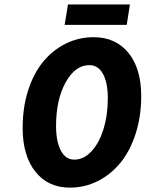

<svg xmlns="http://www.w3.org/2000/svg" viewBox="-20 -841 662 873"><path d="M273.9 -728 289.1 -820.8H570.8L556.2 -728ZM297.9 12.2Q198.7 12.2 140.9 -60.3Q83 -132.8 83 -259.8Q83 -352.1 107.9 -429.9Q132.8 -507.8 176.3 -560.5Q219.7 -613.3 278.8 -642.6Q337.9 -671.9 405.8 -671.9Q505.9 -671.9 564 -600.6Q622.1 -529.3 622.1 -403.8Q622.1 -312 596.9 -233.6Q571.8 -155.3 528.3 -101.8Q484.9 -48.3 425.3 -18.1Q365.7 12.2 297.9 12.2ZM317.9 -115.2Q360.4 -115.2 395.5 -152.6Q430.7 -189.9 450.4 -253.9Q470.2 -317.9 470.2 -395Q470.2 -465.3 448.2 -505.1Q426.3 -544.9 386.2 -544.9Q321.8 -544.9 278.3 -466.1Q234.9 -387.2 234.9 -268.1Q234.9 -197.8 256.6 -156.5Q278.3 -115.2 317.9 -115.2Z"/></svg>

Font: Office Code Pro D Bold Italic
Style: Regular
Weight: 700
Italic angle: -9°
Designer: Nathan Rutzky & Paul D. Hunt
Foundry: Adobe Systems Incorporated
Version: Version 1.004;PS 001.004;hotconv 1.0.70;makeotf.lib2.5.58329